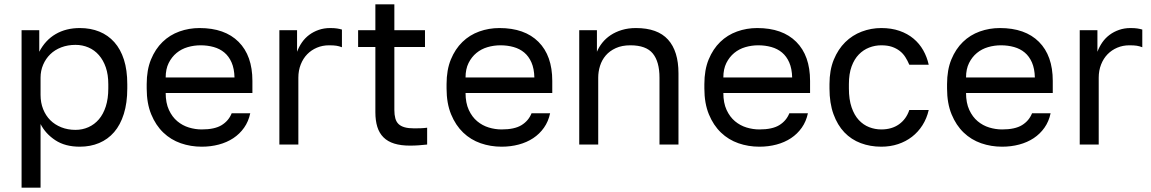

<svg xmlns="http://www.w3.org/2000/svg" viewBox="-20 -670 5335 890"><path d="M80 200V-530H162V-430Q176 -457 195 -477.5Q214 -498 238 -512Q262 -526 290 -533Q318 -540 350 -540Q400 -540 440.5 -523.5Q481 -507 510 -474.5Q539 -442 554.5 -393.5Q570 -345 570 -280V-260Q570 -193 554 -142Q538 -91 509 -57.5Q480 -24 439.5 -7Q399 10 350 10Q282 10 236.5 -20Q191 -50 168 -95V200ZM330 -68Q362 -68 390 -80.5Q418 -93 438.5 -117Q459 -141 470.5 -177Q482 -213 482 -260V-280Q482 -324 470.5 -357.5Q459 -391 438.5 -414.5Q418 -438 390 -450Q362 -462 330 -462Q294 -462 264 -450.5Q234 -439 213 -418.5Q192 -398 180 -370Q168 -342 168 -310V-230Q168 -194 180 -164Q192 -134 213 -113Q234 -92 264 -80Q294 -68 330 -68Z M915 10Q864 10 818 -6Q772 -22 737 -55.5Q702 -89 681 -140Q660 -191 660 -260V-280Q660 -346 680 -394.5Q700 -443 733.5 -475.5Q767 -508 811.5 -524Q856 -540 905 -540Q1022 -540 1086 -476Q1150 -412 1150 -295V-239H748Q748 -193 763 -160.5Q778 -128 802 -108Q826 -88 855.5 -79Q885 -70 915 -70Q975 -70 1007.5 -90Q1040 -110 1054 -145H1140Q1132 -107 1111.5 -78Q1091 -49 1061.5 -29.5Q1032 -10 994.5 0Q957 10 915 10ZM748 -311H1067Q1066 -352 1053.5 -380.5Q1041 -409 1020 -426.5Q999 -444 970.5 -452Q942 -460 910 -460Q879 -460 850 -451.5Q821 -443 798.5 -424.5Q776 -406 762 -378Q748 -350 748 -311Z M1275 0V-530H1357V-430Q1366 -454 1380 -474Q1394 -494 1413.5 -508.5Q1433 -523 1457.5 -531.5Q1482 -540 1510 -540Q1530 -540 1542.5 -538Q1555 -536 1565 -533V-451Q1552 -456 1539.5 -458Q1527 -460 1505 -460Q1475 -460 1449 -449Q1423 -438 1404 -418.5Q1385 -399 1374 -371Q1363 -343 1363 -310V0Z M1880 5Q1838 5 1807.5 -4.5Q1777 -14 1757.5 -33.5Q1738 -53 1729 -82Q1720 -111 1720 -150V-452H1640V-530H1720V-650H1808V-530H1950V-452H1808V-160Q1808 -138 1812.5 -121.5Q1817 -105 1827.5 -95Q1838 -85 1855.5 -80Q1873 -75 1900 -75Q1915 -75 1930 -75.5Q1945 -76 1960 -78V0Q1941 2 1922 3.5Q1903 5 1880 5Z M2305 10Q2254 10 2208 -6Q2162 -22 2127 -55.5Q2092 -89 2071 -140Q2050 -191 2050 -260V-280Q2050 -346 2070 -394.5Q2090 -443 2123.5 -475.5Q2157 -508 2201.5 -524Q2246 -540 2295 -540Q2412 -540 2476 -476Q2540 -412 2540 -295V-239H2138Q2138 -193 2153 -160.5Q2168 -128 2192 -108Q2216 -88 2245.5 -79Q2275 -70 2305 -70Q2365 -70 2397.5 -90Q2430 -110 2444 -145H2530Q2522 -107 2501.5 -78Q2481 -49 2451.5 -29.5Q2422 -10 2384.5 0Q2347 10 2305 10ZM2138 -311H2457Q2456 -352 2443.5 -380.5Q2431 -409 2410 -426.5Q2389 -444 2360.5 -452Q2332 -460 2300 -460Q2269 -460 2240 -451.5Q2211 -443 2188.5 -424.5Q2166 -406 2152 -378Q2138 -350 2138 -311Z M2665 0V-530H2747V-430Q2756 -452 2772 -472Q2788 -492 2810.5 -507Q2833 -522 2862.5 -531Q2892 -540 2928 -540Q3028 -540 3076.5 -486.5Q3125 -433 3125 -330V0H3037V-310Q3037 -384 3006 -422Q2975 -460 2902 -460Q2863 -460 2834.5 -447Q2806 -434 2788 -413Q2770 -392 2761.5 -365Q2753 -338 2753 -310V0Z M3500 10Q3449 10 3403 -6Q3357 -22 3322 -55.5Q3287 -89 3266 -140Q3245 -191 3245 -260V-280Q3245 -346 3265 -394.5Q3285 -443 3318.5 -475.5Q3352 -508 3396.5 -524Q3441 -540 3490 -540Q3607 -540 3671 -476Q3735 -412 3735 -295V-239H3333Q3333 -193 3348 -160.5Q3363 -128 3387 -108Q3411 -88 3440.5 -79Q3470 -70 3500 -70Q3560 -70 3592.5 -90Q3625 -110 3639 -145H3725Q3717 -107 3696.5 -78Q3676 -49 3646.5 -29.5Q3617 -10 3579.5 0Q3542 10 3500 10ZM3333 -311H3652Q3651 -352 3638.5 -380.5Q3626 -409 3605 -426.5Q3584 -444 3555.5 -452Q3527 -460 3495 -460Q3464 -460 3435 -451.5Q3406 -443 3383.5 -424.5Q3361 -406 3347 -378Q3333 -350 3333 -311Z M4065 10Q4014 10 3970 -6.5Q3926 -23 3894 -56.5Q3862 -90 3843.5 -141Q3825 -192 3825 -260V-280Q3825 -345 3845 -393.5Q3865 -442 3898 -474.5Q3931 -507 3974.5 -523.5Q4018 -540 4065 -540Q4112 -540 4149.5 -527Q4187 -514 4214.5 -491Q4242 -468 4259.5 -437Q4277 -406 4285 -370H4195Q4187 -389 4176.5 -405.5Q4166 -422 4150.5 -434Q4135 -446 4114.5 -453Q4094 -460 4065 -460Q4036 -460 4009 -449.5Q3982 -439 3961 -417.5Q3940 -396 3927.5 -362Q3915 -328 3915 -280V-260Q3915 -209 3927.5 -172.5Q3940 -136 3961 -113.5Q3982 -91 4009 -80.5Q4036 -70 4065 -70Q4114 -70 4147.5 -94Q4181 -118 4195 -160H4285Q4276 -121 4256 -89.5Q4236 -58 4207.5 -36Q4179 -14 4143 -2Q4107 10 4065 10Z M4625 10Q4574 10 4528 -6Q4482 -22 4447 -55.5Q4412 -89 4391 -140Q4370 -191 4370 -260V-280Q4370 -346 4390 -394.5Q4410 -443 4443.5 -475.5Q4477 -508 4521.5 -524Q4566 -540 4615 -540Q4732 -540 4796 -476Q4860 -412 4860 -295V-239H4458Q4458 -193 4473 -160.5Q4488 -128 4512 -108Q4536 -88 4565.5 -79Q4595 -70 4625 -70Q4685 -70 4717.5 -90Q4750 -110 4764 -145H4850Q4842 -107 4821.5 -78Q4801 -49 4771.5 -29.5Q4742 -10 4704.5 0Q4667 10 4625 10ZM4458 -311H4777Q4776 -352 4763.5 -380.5Q4751 -409 4730 -426.5Q4709 -444 4680.5 -452Q4652 -460 4620 -460Q4589 -460 4560 -451.5Q4531 -443 4508.5 -424.5Q4486 -406 4472 -378Q4458 -350 4458 -311Z M4985 0V-530H5067V-430Q5076 -454 5090 -474Q5104 -494 5123.5 -508.5Q5143 -523 5167.5 -531.5Q5192 -540 5220 -540Q5240 -540 5252.5 -538Q5265 -536 5275 -533V-451Q5262 -456 5249.5 -458Q5237 -460 5215 -460Q5185 -460 5159 -449Q5133 -438 5114 -418.5Q5095 -399 5084 -371Q5073 -343 5073 -310V0Z"/></svg>

Font: Golos Text VF
Style: Regular
Weight: 400
Designer: A.Korolkova, Vitaly Kuzmin
Foundry: ParaType Ltd
Version: Version 2.003